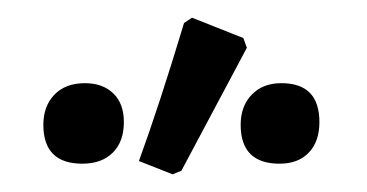

<svg xmlns="http://www.w3.org/2000/svg" viewBox="-20 -739 415 217"><path d="M175 -542 137 -557Q160 -620 188 -713L197 -719L255 -696L259 -685L185 -546ZM73 -554Q29 -554 29 -598Q29 -619 41.5 -632Q54 -645 76 -645Q96 -645 108 -633.5Q120 -622 120 -601Q120 -579 107.5 -566.5Q95 -554 73 -554ZM296 -554Q252 -554 252 -598Q252 -619 264.5 -632Q277 -645 298 -645Q341 -645 341 -601Q341 -579 329 -566.5Q317 -554 296 -554Z"/></svg>

Font: Alegreya Sans SC Medium
Style: Regular
Weight: 500
Designer: Juan Pablo del Peral
Foundry: Huerta Tipografica
Version: Version 2.001;PS 002.001;hotconv 1.0.88;makeotf.lib2.5.64775